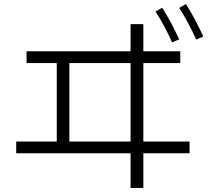

<svg xmlns="http://www.w3.org/2000/svg" viewBox="-20 -869 1040 947"><path d="M948 -674Q928 -717 907.5 -755.5Q887 -794 864 -830L897 -849Q922 -810 943 -769.5Q964 -729 983 -689ZM829 -660Q810 -701 790 -739Q770 -777 747 -812L780 -831Q804 -793 825 -753.5Q846 -714 864 -675ZM60 -113V-171H260V-558H111V-616H624V-750H687V-616H869V-558H687V-171H915V-113H687V58H624V-113ZM322 -171H624V-558H322Z"/></svg>

Font: Murecho Light
Style: Regular
Weight: 300
Designer: Neil Summerour
Foundry: Positype
Version: Version 1.010; ttfautohint (v1.8.3)